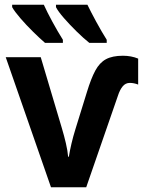

<svg xmlns="http://www.w3.org/2000/svg" viewBox="-20 -786 603 806"><path d="M194 0 4 -546H151L240 -247Q249 -217 256.5 -185Q264 -153 266 -128H269Q273 -153 280 -183Q287 -213 297 -245L345 -400Q362 -456 380 -489.5Q398 -523 425 -537.5Q452 -552 496 -552Q531 -552 560 -540V-431Q542 -438 525 -438Q507 -438 495 -423.5Q483 -409 475 -384L342 0ZM355 -606Q331 -625 302 -653.5Q273 -682 248.5 -710Q224 -738 215 -756V-766H347Q361 -737 383.5 -695.5Q406 -654 428 -619V-606ZM169 -606Q148 -624 119 -652.5Q90 -681 65.5 -709.5Q41 -738 31 -756V-766H164Q178 -735 200 -694.5Q222 -654 244 -619V-606Z"/></svg>

Font: Noto Sans Mono SemiCondensed
Style: Bold
Weight: 700
Width: 4
Designer: Monotype Design Team
Foundry: Monotype Imaging Inc.
Version: Version 2.014